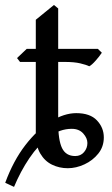

<svg xmlns="http://www.w3.org/2000/svg" viewBox="-40 -646 441 754"><path d="M310.5 -385.7Q298.8 -391.6 275.1 -397.2Q251.5 -402.8 213.9 -402.8H188.5V-164.1Q188.5 -95.7 203.6 -64.5Q218.8 -33.2 255.4 -33.2Q276.9 -33.2 290 -48.6Q303.2 -64 303.2 -84.5Q303.2 -103.5 286.9 -121.8Q270.5 -140.1 241.7 -140.1Q194.8 -140.1 152.6 -108.4Q110.4 -76.7 75.4 -24.9Q40.5 26.9 15.1 87.9L-19.5 71.8Q12.2 -14.6 59.3 -75.7Q106.4 -136.7 159.2 -169.2Q211.9 -201.7 259.3 -201.7Q314 -201.7 340.8 -173.1Q367.7 -144.5 367.7 -106.4Q367.7 -69.8 345.9 -42.7Q324.2 -15.6 291.5 -0.5Q258.8 14.6 226.1 14.6Q192.9 14.6 164.3 0.7Q135.7 -13.2 118.2 -43Q100.6 -72.8 100.6 -121.1V-402.8H38.6L26.9 -418L64.9 -454.1H100.6V-568.4L171.9 -626.5L188.5 -612.8V-454.1H344.2L359.9 -439Q351.1 -425.3 335.7 -408Q320.3 -390.6 310.5 -385.7Z"/></svg>

Font: Gentium Book Plus
Style: Regular
Weight: 400
Designer: Victor Gaultney, Annie Olsen, Iska Routamaa, Becca Hirsbrunner
Foundry: SIL International
Version: Version 6.101